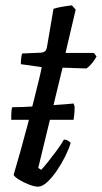

<svg xmlns="http://www.w3.org/2000/svg" viewBox="-20 -698 381 718"><path d="M22 -250Q22 -273 23 -283.5Q24 -294 26 -297Q42 -297 68 -298Q94 -299 123.5 -301Q153 -303 181 -305Q209 -307 229 -308.5Q249 -310 255 -311L259 -300Q259 -280 257.5 -268Q256 -256 255 -250ZM122 0Q109 0 88 -8Q67 -16 50.5 -26.5Q34 -37 31 -44Q45 -92 58.5 -140Q72 -188 84 -234Q96 -280 106 -320.5Q116 -361 124 -393Q132 -425 136 -447L58 -458Q58 -471 59.5 -482.5Q61 -494 63 -498L132 -501Q143 -502 148.5 -506.5Q154 -511 156 -524L180 -665Q191 -669 211 -672.5Q231 -676 249 -678L263 -662L225 -500H331L341 -487Q335 -475 324.5 -462Q314 -449 303 -442L214 -445L123 -70L134 -63Q143 -72 159 -92Q175 -112 192 -135Q209 -158 219 -176Q228 -176 235 -171.5Q242 -167 244 -163Q238 -142 224.5 -114.5Q211 -87 193 -60.5Q175 -34 156.5 -17Q138 0 122 0Z"/></svg>

Font: Texturina Medium 12pt
Style: Italic
Weight: 400
Italic angle: -11°
Version: Version 1.002